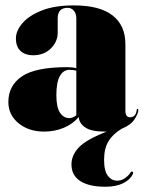

<svg xmlns="http://www.w3.org/2000/svg" viewBox="-20 -478 540 712"><path d="M11 -100Q11 -160.5 61.2 -194.8Q111.5 -229 230 -229Q249.5 -229 263 -225V-410Q263 -428 253.8 -438.5Q244.5 -449 231 -449Q194 -449 194 -410V-357Q194 -323.5 168.5 -298.2Q143 -273 102 -273Q74.5 -273 56.8 -288.5Q39 -304 39 -336Q39 -363.5 63 -391.8Q87 -420 134.8 -439Q182.5 -458 253.5 -458Q349.5 -458 397.2 -421Q445 -384 445 -314V-67Q445 -43 463 -43Q470.5 -43 477.8 -48.8Q485 -54.5 487 -70Q487.5 -74 490 -74Q493 -74 493 -70Q493 -57.5 479 -35.8Q465 -14 431 -0.5Q398 19.5 382 46.2Q366 73 366 114.5Q366 156 380 174Q394 192 414 192Q430 192 443 183Q456 174 463.5 162.5Q467 156.5 472 159Q475.5 161.5 472 168.5Q462.5 188.5 436.5 201.5Q410.5 214.5 371 214.5Q310.5 214.5 277.8 193.5Q245 172.5 245 131.5Q245 97.5 272.5 68.5Q300 39.5 375.5 10Q372 10 368 10Q317.5 10 295.2 -6Q273 -22 272 -44Q249.5 -17.5 215.8 -3.8Q182 10 144 10Q86.5 10 48.8 -21Q11 -52 11 -100ZM189 -125Q189 -80 202.5 -60Q216 -40 237 -40Q249.5 -40 263 -50.5V-216Q252.5 -219 237 -219Q215 -219 202 -196Q189 -173 189 -125Z"/></svg>

Font: Fraunces 144pt Black
Style: Regular
Weight: 900
Version: Version 1.000;[0bf87f6ff]